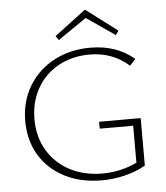

<svg xmlns="http://www.w3.org/2000/svg" viewBox="-58 -908 836 966"><g transform="rotate(-5 360.0 -425.5)"><path d="M639 -289V-49Q591 -22 534 -8Q477 6 417 6Q312 6 230.5 -35.5Q149 -77 104 -152Q59 -227 59 -325Q59 -423 105.5 -500.5Q152 -578 233.5 -621Q315 -664 417 -664Q549 -664 638 -588L609 -556Q526 -630 411 -630Q322 -630 252.5 -591.5Q183 -553 144.5 -484.5Q106 -416 106 -330Q106 -241 146.5 -172.5Q187 -104 259 -66Q331 -28 424 -28Q515 -28 598 -67V-254H429V-289ZM551 -716 407 -815 263 -716 248 -737 407 -857 566 -737Z"/></g></svg>

Font: Ysabeau Light
Style: Regular
Weight: 300
Designer: Christian Thalmann (Catharsis Fonts)
Version: Version 0.003